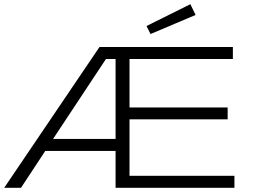

<svg xmlns="http://www.w3.org/2000/svg" viewBox="-20 -895 1213 915"><path d="M530.8 0V-175.8H195.8L80.1 0H0L454.1 -670.9H1089.8V-613.8H597.2V-382.8H1064.9V-326.2H597.2V-57.1H1097.2V0ZM232.9 -232.9H530.8V-613.8H484.9ZM912.1 -823.7 697.3 -732.9 678.2 -771 887.2 -875Z"/></svg>

Font: Syncopate
Style: Regular
Weight: 400
Width: 7
Version: Version 001.001